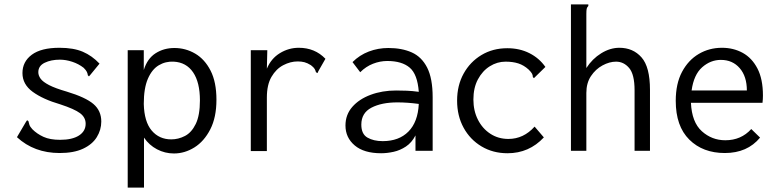

<svg xmlns="http://www.w3.org/2000/svg" viewBox="-20 -685 3540 872"><path d="M251 10Q135 10 57 -62L97 -130L103 -139L109 -135Q111 -127 113.5 -118.5Q116 -110 127 -98Q148 -77 177.5 -63.5Q207 -50 253 -50Q308 -50 338.5 -69.5Q369 -89 369 -123Q369 -152 343.5 -171Q318 -190 254 -211Q175 -234 128.5 -268Q82 -302 82 -353Q82 -405 124.5 -436.5Q167 -468 250 -468Q314 -468 356 -450Q398 -432 432 -396L391 -346L384 -338L379 -343Q378 -351 374.5 -358.5Q371 -366 360 -377Q337 -395 308 -404.5Q279 -414 252 -414Q212 -414 183 -400Q154 -386 154 -357Q154 -342 164.5 -327.5Q175 -313 203 -298.5Q231 -284 283 -269Q369 -243 404.5 -212.5Q440 -182 440 -133Q440 -95 419.5 -62Q399 -29 357 -9.5Q315 10 251 10Z M560 167V-457H633V-367Q649 -419 686.5 -443Q724 -467 772 -467Q823 -467 866.5 -441.5Q910 -416 936.5 -364Q963 -312 963 -232Q963 -152 935 -97.5Q907 -43 863 -15.5Q819 12 770 12Q729 12 693 -7Q657 -26 634 -60V167ZM758 -52Q790 -52 820 -67.5Q850 -83 869 -122Q888 -161 888 -229Q888 -311 857 -356.5Q826 -402 769 -405Q732 -407 701 -388.5Q670 -370 651.5 -327Q633 -284 633 -213Q635 -132 669 -92Q703 -52 758 -52Z M1119 -457H1194L1192 -373Q1211 -419 1251 -443.5Q1291 -468 1337 -468Q1410 -468 1458 -418L1426 -362L1422 -353L1415 -357Q1413 -365 1409 -372Q1405 -379 1392 -389Q1376 -399 1362.5 -402.5Q1349 -406 1332 -406Q1299 -406 1266.5 -389Q1234 -372 1213 -336Q1192 -300 1192 -242V1H1119Z M1711 11Q1633 11 1591 -24.5Q1549 -60 1549 -115Q1549 -164 1580 -199.5Q1611 -235 1663.5 -254.5Q1716 -274 1779 -274Q1802 -274 1827.5 -273Q1853 -272 1882 -268Q1876 -348 1840.5 -378Q1805 -408 1739 -408Q1706 -408 1674 -395.5Q1642 -383 1616 -357L1581 -403Q1613 -435 1655 -451Q1697 -467 1744 -467Q1805 -467 1850 -447Q1895 -427 1920 -378Q1945 -329 1945 -243V0H1867V-70Q1850 -37 1823.5 -19.5Q1797 -2 1767.5 4.5Q1738 11 1711 11ZM1621 -119Q1621 -76 1649 -60Q1677 -44 1718 -44Q1792 -44 1835 -87.5Q1878 -131 1882 -213Q1830 -220 1785 -220Q1713 -220 1667 -196Q1621 -172 1621 -119Z M2285 11Q2219 11 2167 -20Q2115 -51 2085.5 -105Q2056 -159 2056 -228Q2056 -297 2085.5 -350.5Q2115 -404 2166.5 -435Q2218 -466 2284 -466Q2340 -466 2384.5 -443.5Q2429 -421 2457 -381L2412 -337L2405 -330L2400 -335Q2400 -343 2396.5 -350Q2393 -357 2381 -369Q2359 -389 2334 -397Q2309 -405 2276 -405Q2238 -405 2204.5 -384Q2171 -363 2150.5 -324.5Q2130 -286 2130 -233Q2130 -182 2150.5 -141.5Q2171 -101 2207 -77.5Q2243 -54 2289 -54Q2358 -54 2408 -110L2450 -61Q2383 11 2285 11Z M2573 -665H2652V-658Q2646 -652 2644.5 -645Q2643 -638 2643 -621V-376Q2670 -418 2710.5 -443Q2751 -468 2793 -468Q2855 -468 2893.5 -424.5Q2932 -381 2932 -277V0H2862V-275Q2862 -347 2837.5 -376Q2813 -405 2778 -405Q2748 -405 2716.5 -388Q2685 -371 2664 -339.5Q2643 -308 2643 -263V0H2573Z M3272 10Q3172 10 3110.5 -51Q3049 -112 3049 -227Q3049 -305 3077.5 -358.5Q3106 -412 3153.5 -440Q3201 -468 3259 -468Q3311 -468 3353 -445Q3395 -422 3420 -374Q3445 -326 3445 -251Q3445 -243 3444.5 -234.5Q3444 -226 3443 -218H3118Q3122 -130 3167.5 -89Q3213 -48 3274 -48Q3346 -48 3392 -99L3432 -60Q3374 10 3272 10ZM3121 -274H3372Q3372 -338 3339.5 -375.5Q3307 -413 3254 -413Q3207 -413 3169 -379.5Q3131 -346 3121 -274Z"/></svg>

Font: Inconsolata Nerd Font Mono
Style: Regular
Weight: 400
Monospace: yes
Designer: Raph Levien, Cyreal, Brenton Simpson
Foundry: Raph Levien, Cyreal, Google
Version: Version 3.000; ttfautohint (v1.8.3);Nerd Fonts 3.0.2